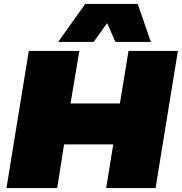

<svg xmlns="http://www.w3.org/2000/svg" viewBox="-20 -960 928 980"><path d="M13 0 127 -700H385L340 -432H592L636 -700H888L774 0H522L558 -223H307L272 0ZM277 -746 415 -940H683L750 -746H569L527 -842L458 -746Z"/></svg>

Font: Georama Extended Black
Style: Italic
Weight: 900
Width: 7
Italic angle: -9°
Designer: Jean-Baptiste Levee
Foundry: Production Type
Version: Version 1.000